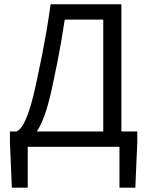

<svg xmlns="http://www.w3.org/2000/svg" viewBox="-20 -676 678 884"><path d="M107.7 0V188H34.6L25.7 -20.8V-70.7H612.1V-20.8L603.1 188H530V0ZM455.4 -31V-585.6H278.1Q269.6 -529.2 261.6 -483.6Q253.6 -438 244.9 -393.2Q236.1 -348.3 224.1 -292.2Q209.2 -220.3 193.6 -170.4Q178 -120.6 160.6 -89.2Q143.2 -57.9 123.7 -41.9Q104.1 -25.9 80.2 -22.1L55.7 -70.7Q70.1 -76.3 84.5 -98.9Q98.9 -121.4 115.2 -170.6Q131.5 -219.8 149.7 -306.6Q163.9 -372 174.2 -424.7Q184.5 -477.5 193.8 -531.7Q203.1 -585.9 213.1 -656.3H538.9V-31Z"/></svg>

Font: Source Sans 3
Style: Regular
Weight: 200
Designer: Paul D. Hunt
Foundry: Adobe
Version: Version 3.046;hotconv 1.0.118;makeotfexe 2.5.65603